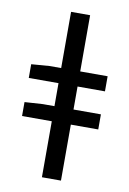

<svg xmlns="http://www.w3.org/2000/svg" viewBox="-82 -763 549 814"><g transform="rotate(10 192.5 -356.0)"><path d="M29 -241V-301L107 -306H357V-241ZM29 -405V-464L107 -470H357V-405ZM157 0V-712H239V0Z"/></g></svg>

Font: Source Sans 3 ExtraLight
Style: Regular
Weight: 400
Version: Version 3.052;hotconv 1.1.0;makeotfexe 2.6.0